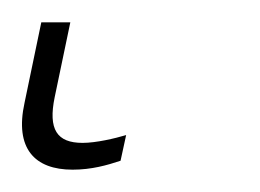

<svg xmlns="http://www.w3.org/2000/svg" viewBox="-54 80 233 172"><path d="M11 232C28 232 42 228 54 224L59 201C49 204 32 208 20 208C-3 208 -11 196 -5 167L9 100H-17L-32 172C-41 213 -23 232 11 232Z"/></svg>

Font: Noto Sans ExtraCondensed Thin
Style: Italic
Weight: 100
Width: 2
Italic angle: -12°
Designer: Monotype Design Team
Foundry: Monotype Imaging Inc.
Version: Version 2.013